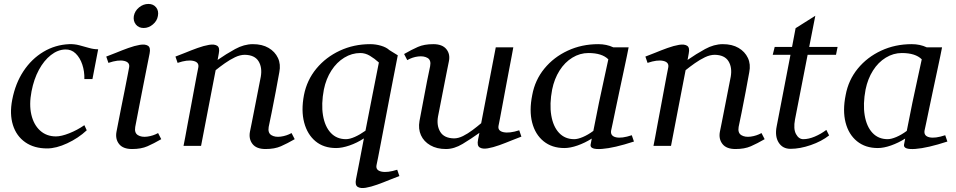

<svg xmlns="http://www.w3.org/2000/svg" viewBox="-20 -740 4851 974"><path d="M219 13Q153 13 108 -18.5Q63 -50 45.5 -106Q28 -162 42 -234Q58 -317 99 -379Q140 -441 200 -477Q260 -513 331 -516Q357 -517 382 -510.5Q407 -504 431 -497Q455 -490 478 -490L449 -339H408Q409 -378 397.5 -412.5Q386 -447 364 -468.5Q342 -490 311 -489Q273 -488 238 -460.5Q203 -433 177.5 -386Q152 -339 140 -277Q127 -210 139 -158.5Q151 -107 183.5 -77.5Q216 -48 264 -48Q291 -48 331.5 -64Q372 -80 408 -105L420 -79Q377 -39 321 -13Q265 13 219 13Z M709 -598Q683 -598 669 -616Q655 -634 659 -659Q664 -685 685.5 -702.5Q707 -720 733 -720Q758 -720 772 -702.5Q786 -685 781 -659Q777 -634 755.5 -616Q734 -598 709 -598ZM650 16Q604 16 584 -9.5Q564 -35 571 -72Q574 -87 580.5 -121Q587 -155 595.5 -197.5Q604 -240 612.5 -282Q621 -324 627 -356Q633 -388 635 -398Q640 -424 610 -431Q580 -438 530 -421L519 -453Q539 -460 569 -472.5Q599 -485 631 -496.5Q663 -508 689.5 -512.5Q716 -517 730.5 -508Q745 -499 739 -469Q733 -439 724.5 -396Q716 -353 706.5 -305Q697 -257 688.5 -213Q680 -169 674 -137.5Q668 -106 666 -96Q661 -66 679.5 -54.5Q698 -43 727.5 -47Q757 -51 782 -65L798 -34Q760 -12 728 2Q696 16 650 16Z M911 0Q914 -12 919.5 -43.5Q925 -75 933 -117Q941 -159 949.5 -204.5Q958 -250 965.5 -290.5Q973 -331 978.5 -360Q984 -389 986 -398Q991 -424 961 -431Q931 -438 881 -421L870 -453Q890 -460 920 -472.5Q950 -485 982 -496.5Q1014 -508 1040.5 -512.5Q1067 -517 1081.5 -508Q1096 -499 1090 -469Q1087 -455 1084 -436Q1127 -466 1172.5 -491Q1218 -516 1263 -516Q1310 -516 1342.5 -497Q1375 -478 1390 -446Q1405 -414 1397 -374Q1389 -328 1378.5 -273.5Q1368 -219 1358.5 -171Q1349 -123 1343 -96Q1338 -66 1356.5 -54.5Q1375 -43 1404.5 -47Q1434 -51 1459 -65L1475 -34Q1437 -12 1405 2Q1373 16 1327 16Q1281 16 1261 -9.5Q1241 -35 1248 -72Q1251 -87 1257 -116.5Q1263 -146 1270 -182.5Q1277 -219 1284 -254Q1291 -289 1296 -315.5Q1301 -342 1303 -351Q1311 -398 1291.5 -429.5Q1272 -461 1222 -462Q1198 -462 1172 -449.5Q1146 -437 1120.5 -419Q1095 -401 1074 -384Q1059 -308 1040 -208Q1021 -108 1000 0Z M1808 -471Q1765 -471 1726.5 -447.5Q1688 -424 1661 -382Q1634 -340 1623 -286Q1609 -212 1618.5 -155Q1628 -98 1658 -66Q1688 -34 1735 -34Q1754 -34 1780 -45.5Q1806 -57 1834 -77Q1851 -164 1869 -256Q1887 -348 1902 -423Q1880 -443 1856.5 -457Q1833 -471 1808 -471ZM1685 11Q1622 11 1580.5 -23.5Q1539 -58 1523 -118.5Q1507 -179 1522 -258Q1537 -334 1585 -392Q1633 -450 1704 -483Q1775 -516 1858 -516Q1886 -516 1913 -508Q1940 -500 1955 -486L1997 -460H1998Q1996 -450 1989.5 -416.5Q1983 -383 1973.5 -334.5Q1964 -286 1953.5 -231Q1943 -176 1932.5 -121Q1922 -66 1913 -19Q1904 28 1898 59Q1892 90 1890 98Q1885 124 1915 130.5Q1945 137 1995 121L2006 153Q1986 160 1956 172.5Q1926 185 1894 196.5Q1862 208 1835.5 212.5Q1809 217 1794.5 208Q1780 199 1786 169Q1792 140 1802.5 85Q1813 30 1826 -38Q1791 -15 1753 -2Q1715 11 1685 11Z M2242 16Q2196 16 2163 -3Q2130 -22 2115.5 -54Q2101 -86 2108 -126Q2117 -172 2127 -226.5Q2137 -281 2146.5 -329Q2156 -377 2162 -404Q2168 -435 2149 -446Q2130 -457 2101 -453.5Q2072 -450 2046 -435L2030 -466Q2068 -488 2100 -502Q2132 -516 2178 -516Q2224 -516 2244.5 -490.5Q2265 -465 2257 -428Q2254 -413 2248 -383.5Q2242 -354 2235 -317.5Q2228 -281 2221 -246Q2214 -211 2209 -184.5Q2204 -158 2202 -149Q2194 -103 2213.5 -71Q2233 -39 2283 -38Q2305 -38 2329 -50Q2353 -62 2377 -80Q2401 -98 2421 -115Q2436 -192 2455 -292Q2474 -392 2495 -500H2584Q2582 -488 2576 -456.5Q2570 -425 2562 -383Q2554 -341 2545.5 -295.5Q2537 -250 2529.5 -209.5Q2522 -169 2516.5 -140Q2511 -111 2509 -102Q2504 -76 2534 -69.5Q2564 -63 2614 -79L2625 -47Q2605 -40 2575 -27.5Q2545 -15 2513 -3.5Q2481 8 2454.5 12.5Q2428 17 2413.5 8Q2399 -1 2405 -31Q2408 -46 2412 -66Q2370 -36 2327 -10Q2284 16 2242 16Z M2965 -471Q2922 -471 2883.5 -447.5Q2845 -424 2818.5 -382Q2792 -340 2781 -286Q2767 -212 2776.5 -155Q2786 -98 2816 -66Q2846 -34 2893 -34Q2911 -34 2937 -45Q2963 -56 2990 -76Q3004 -150 3018.5 -219Q3033 -288 3045.5 -344.5Q3058 -401 3066 -439Q3034 -471 2965 -471ZM2843 11Q2780 11 2737.5 -23.5Q2695 -58 2679.5 -118.5Q2664 -179 2680 -258Q2694 -334 2741.5 -392Q2789 -450 2860 -483Q2931 -516 3015 -516Q3057 -516 3091 -500H3169Q3167 -488 3160 -455Q3153 -422 3143.5 -377Q3134 -332 3123.5 -283.5Q3113 -235 3104 -191Q3095 -147 3088.5 -116.5Q3082 -86 3080 -77Q3076 -50 3105 -43.5Q3134 -37 3185 -54L3196 -22Q3095 11 3033.5 15.5Q2972 20 2976 -6Q2979 -21 2982 -37Q2947 -15 2910 -2Q2873 11 2843 11Z M3295 0Q3298 -12 3303.5 -43.5Q3309 -75 3317 -117Q3325 -159 3333.5 -204.5Q3342 -250 3349.5 -290.5Q3357 -331 3362.5 -360Q3368 -389 3370 -398Q3375 -424 3345 -431Q3315 -438 3265 -421L3254 -453Q3274 -460 3304 -472.5Q3334 -485 3366 -496.5Q3398 -508 3424.5 -512.5Q3451 -517 3465.5 -508Q3480 -499 3474 -469Q3471 -455 3468 -436Q3511 -466 3556.5 -491Q3602 -516 3647 -516Q3694 -516 3726.5 -497Q3759 -478 3774 -446Q3789 -414 3781 -374Q3773 -328 3762.5 -273.5Q3752 -219 3742.5 -171Q3733 -123 3727 -96Q3722 -66 3740.5 -54.5Q3759 -43 3788.5 -47Q3818 -51 3843 -65L3859 -34Q3821 -12 3789 2Q3757 16 3711 16Q3665 16 3645 -9.5Q3625 -35 3632 -72Q3635 -87 3641 -116.5Q3647 -146 3654 -182.5Q3661 -219 3668 -254Q3675 -289 3680 -315.5Q3685 -342 3687 -351Q3695 -398 3675.5 -429.5Q3656 -461 3606 -462Q3582 -462 3556 -449.5Q3530 -437 3504.5 -419Q3479 -401 3458 -384Q3443 -308 3424 -208Q3405 -108 3384 0Z M3990 15Q3950 15 3930 -17Q3910 -49 3920 -99L3990 -462H3900L3910 -502H3998L4016 -597L4116 -660L4085 -502H4229L4221 -462H4077L4013 -134Q4004 -86 4018 -60Q4032 -34 4055 -34Q4082 -34 4113 -47Q4144 -60 4172 -81L4186 -53Q4148 -23 4093 -4Q4038 15 3990 15Z M4555 -471Q4512 -471 4473.5 -447.5Q4435 -424 4408.5 -382Q4382 -340 4371 -286Q4357 -212 4366.5 -155Q4376 -98 4406 -66Q4436 -34 4483 -34Q4501 -34 4527 -45Q4553 -56 4580 -76Q4594 -150 4608.5 -219Q4623 -288 4635.5 -344.5Q4648 -401 4656 -439Q4624 -471 4555 -471ZM4433 11Q4370 11 4327.5 -23.5Q4285 -58 4269.5 -118.5Q4254 -179 4270 -258Q4284 -334 4331.5 -392Q4379 -450 4450 -483Q4521 -516 4605 -516Q4647 -516 4681 -500H4759Q4757 -488 4750 -455Q4743 -422 4733.5 -377Q4724 -332 4713.5 -283.5Q4703 -235 4694 -191Q4685 -147 4678.5 -116.5Q4672 -86 4670 -77Q4666 -50 4695 -43.5Q4724 -37 4775 -54L4786 -22Q4685 11 4623.5 15.5Q4562 20 4566 -6Q4569 -21 4572 -37Q4537 -15 4500 -2Q4463 11 4433 11Z"/></svg>

Font: Wittgenstein-Italic Regular
Style: Italic
Weight: 400
Italic angle: -11°
Designer: Jörg Drees
Foundry: Jörg Drees
Version: Version 1.000; ttfautohint (v1.8.4.7-5d5b)